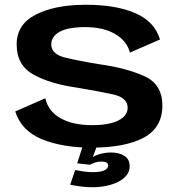

<svg xmlns="http://www.w3.org/2000/svg" viewBox="-20 -616 754 807"><path d="M365 4.5Q506 4.5 584.2 -37.5Q662.5 -79.5 662.5 -172.5Q662.5 -262 586.5 -296Q510.5 -330 400.5 -345.5Q313.5 -359.5 254.5 -373.8Q195.5 -388 195.5 -429.5Q195.5 -463 231 -482.5Q266.5 -502 338.5 -502Q414.5 -502 464 -473Q513.5 -444 526 -395L652.5 -450Q629.5 -526 548 -561Q466.5 -596 341 -596Q211.5 -596 130.8 -554.8Q50 -513.5 50 -429.5Q50 -341.5 120.8 -302.5Q191.5 -263.5 301 -248Q391.5 -233 454 -219.5Q516.5 -206 516.5 -163Q516.5 -129.5 477.8 -109.8Q439 -90 367.5 -90Q286 -90 234.5 -119Q183 -148 170.5 -203L44 -147.5Q69.5 -67 155.2 -31.2Q241 4.5 365 4.5ZM368 171Q397 171 425 165.5Q453 160 475.8 148.8Q498.5 137.5 511.8 121Q525 104.5 525 82.5Q525 53.5 503 39.2Q481 25 446.5 25Q419.5 25 396.2 32.5Q373 40 361 51L358 76.5Q367 71 380 67Q393 63 405.5 63Q420 63 427.2 66.8Q434.5 70.5 434.5 80Q434.5 93 418.2 100.2Q402 107.5 369 107.5Q348 107.5 329 104.5Q310 101.5 296 98.5L275 160.5Q297.5 165 321.5 168Q345.5 171 368 171ZM358 76.5 386.5 0H327L304.5 70.5Z"/></svg>

Font: Anybody SemiExpanded SemiBold
Style: Regular
Weight: 600
Width: 6
Designer: Tyler Finck
Foundry: Etcetera Type Company
Version: Version 1.113;gftools[0.9.25]